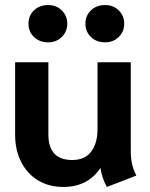

<svg xmlns="http://www.w3.org/2000/svg" viewBox="-20 -732 596 762"><path d="M40 -198V-485H172V-198Q172 -97 267 -97Q317 -97 342 -130.5Q367 -164 367 -219V-485H499V-136Q499 -106 503.5 -84Q508 -62 521 -35L404 10Q395 -6 387.5 -28Q380 -50 379 -66Q329 10 231 10Q175 10 132 -15.5Q89 -41 64.5 -88.5Q40 -136 40 -198ZM93 -638Q93 -670 115 -691Q137 -712 171 -712Q204 -712 225.5 -690.5Q247 -669 247 -638Q247 -607 225.5 -585.5Q204 -564 171 -564Q137 -564 115 -585Q93 -606 93 -638ZM319 -638Q319 -670 341 -691Q363 -712 397 -712Q430 -712 451.5 -690.5Q473 -669 473 -638Q473 -607 451.5 -585.5Q430 -564 397 -564Q363 -564 341 -585Q319 -606 319 -638Z"/></svg>

Font: Niramit
Style: Bold
Weight: 700
Designer: Katatrad Aksorn Co.,Ltd.
Foundry: Cadson Demak Co.,Ltd.
Version: Version 1.001; ttfautohint (v1.6)